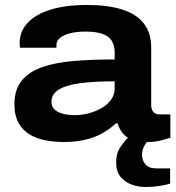

<svg xmlns="http://www.w3.org/2000/svg" viewBox="-20 -559 707 772"><path d="M237 12Q200 12 164.5 5.5Q129 -1 100.5 -17.5Q72 -34 55 -64Q38 -94 38 -140Q38 -199 67.5 -235Q97 -271 151 -289.5Q205 -308 278.5 -314Q352 -320 441 -320V-350Q441 -377 429 -395.5Q417 -414 391.5 -423Q366 -432 324 -432Q287 -432 261 -425Q235 -418 221 -406.5Q207 -395 207 -378V-367H61Q60 -371 59.5 -375.5Q59 -380 59 -385Q59 -432 90.5 -466.5Q122 -501 182.5 -520Q243 -539 329 -539Q413 -539 470.5 -521Q528 -503 558 -465Q588 -427 588 -366V-136Q588 -118 597 -108.5Q606 -99 622 -99H665V-5Q653 -1 628.5 5.5Q604 12 573 12Q535 12 510.5 2.5Q486 -7 472.5 -24.5Q459 -42 453 -63H446Q423 -41 392 -23.5Q361 -6 322 3Q283 12 237 12ZM281 -96Q309 -96 337 -103.5Q365 -111 388.5 -124.5Q412 -138 426.5 -158Q441 -178 441 -203V-232Q359 -232 302.5 -224.5Q246 -217 216.5 -199Q187 -181 187 -150Q187 -130 199.5 -118.5Q212 -107 233.5 -101.5Q255 -96 281 -96ZM567 193Q538 193 510.5 183.5Q483 174 465 152.5Q447 131 447 94Q447 58 464 32.5Q481 7 501 -12H590V-8Q575 3 563 22.5Q551 42 551 64Q551 85 564.5 101.5Q578 118 607 118H664V179Q643 186 615.5 189.5Q588 193 567 193Z"/></svg>

Font: Archivo SemiExpanded
Style: Bold
Weight: 700
Width: 6
Designer: Hector Gatti
Foundry: Omnibus-Type
Version: Version 2.001